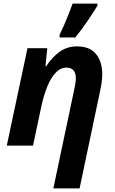

<svg xmlns="http://www.w3.org/2000/svg" viewBox="-20 -816 644 1076"><path d="M279 240 397 -319Q405 -354 405 -377Q405 -437 352 -437Q319 -437 292 -408.5Q265 -380 245.5 -332Q226 -284 213 -226L165 0H18L134 -546H245L235 -445H239Q271 -494 313 -525Q355 -556 412 -556Q483 -556 518 -513.5Q553 -471 553 -399Q553 -363 542 -311L426 240ZM314 -606V-621Q326 -645 339.5 -676Q353 -707 365.5 -739Q378 -771 387 -796H526V-784Q502 -745 471 -699Q440 -653 402 -606Z"/></svg>

Font: Noto IKEA Latin
Style: Bold Italic
Weight: 700
Italic angle: -12°
Designer: Monotype Design Team
Foundry: Monotype Imaging Inc.
Version: Version 1.0